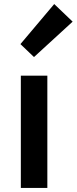

<svg xmlns="http://www.w3.org/2000/svg" viewBox="-20 -929 379 949"><path d="M83 0V-555H214V0ZM148 -647 81 -711 248 -909 339 -822Z"/></svg>

Font: Noto Sans HK SemiBold
Style: Regular
Weight: 600
Version: Version 2.004-H2;hotconv 1.0.118;makeotfexe 2.5.65603